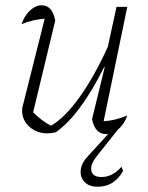

<svg xmlns="http://www.w3.org/2000/svg" viewBox="-20 -505 564 730"><path d="M330 -52 378 -249 376 -250Q284 -66 192 -2Q174 2 160 2Q120 2 92 -23Q64 -48 64 -85Q64 -97 68 -108L150 -434Q101 -430 62 -413Q73 -446 94.5 -465.5Q116 -485 138 -485Q179 -485 190 -427L106 -78Q140 -44 174 -27Q226 -57 282 -135Q338 -213 390 -327L423 -479H464L374 -44Q420 -47 464 -66Q453 -34 431 -14.5Q409 5 385 5Q341 5 330 -52ZM352 205Q318 205 301 186.5Q284 168 287 141Q290 114 315 88L411 -17H432L347 90Q322 122 327.5 145Q333 168 366 168Q408 168 442 129L448 145Q414 205 352 205Z"/></svg>

Font: Piazzolla ExtraLight
Style: Italic
Weight: 200
Italic angle: -11.3°
Designer: Juan Pablo del Peral
Foundry: Huerta Tipografica
Version: Version 1.330